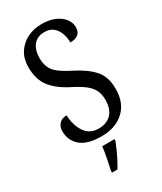

<svg xmlns="http://www.w3.org/2000/svg" viewBox="-232 -805 932 1107"><g transform="rotate(-30 234.0 -251.5)"><path d="M223 10Q130 10 85 -28Q40 -66 40 -128Q40 -159 58 -177.5Q76 -196 107 -196Q110 -127 141 -82Q172 -37 230 -37Q285 -37 315.5 -69.5Q346 -102 346 -162Q346 -202 331 -229.5Q316 -257 285.5 -279.5Q255 -302 207 -326Q131 -365 93 -415Q55 -465 55 -547Q55 -601 80 -640.5Q105 -680 147.5 -702Q190 -724 244 -724Q297 -724 333.5 -707.5Q370 -691 389 -665Q408 -639 408 -611Q408 -579 389.5 -564Q371 -549 336 -549Q336 -582 325.5 -611Q315 -640 293 -658Q271 -676 236 -676Q188 -676 162.5 -644.5Q137 -613 137 -559Q137 -522 149 -495.5Q161 -469 190 -447Q219 -425 269 -400Q346 -361 387.5 -314.5Q429 -268 429 -188Q429 -93 372 -41.5Q315 10 223 10ZM169 208Q176 174 184 136Q192 98 196 61H278V71Q270 92 258 119Q246 146 232 173Q218 200 205 221H169Z"/></g></svg>

Font: Noto Serif Sinhala Condensed
Style: Regular
Weight: 400
Width: 3
Designer: Jelle Bosma - Monotype Design Team
Foundry: Monotype Imaging Inc.
Version: Version 2.007; ttfautohint (v1.8.4.7-5d5b)